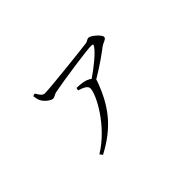

<svg xmlns="http://www.w3.org/2000/svg" viewBox="-81 -806 1162 1162"><g transform="rotate(-45 500.0 -225.0)"><path d="M447 -326C480 -315 509 -304 509 -281C509 -229 415 -52 265 39L278 57C436 -26 513 -129 569 -284L572 -295C641 -335 710 -385 741 -409C758 -422 788 -426 788 -443C788 -463 736 -507 717 -507C704 -507 698 -496 682 -494C640 -488 340 -455 294 -455C272 -455 263 -474 248 -498L231 -493C233 -476 235 -462 242 -448C253 -425 287 -397 305 -397C323 -397 322 -407 351 -413C438 -430 656 -461 693 -461C709 -461 712 -457 702 -443C680 -411 615 -358 555 -317C542 -327 522 -336 499 -339C486 -341 473 -342 451 -343Z"/></g></svg>

Font: Noto Serif CJK HK ExtraLight
Style: Regular
Weight: 200
Designer: Ryoko NISHIZUKA 西塚涼子 (kana & ideographs); Frank Grießhammer (Latin, Greek & Cyrillic); Wenlong ZHANG 张文龙 (bopomofo); San
Foundry: Adobe
Version: Version 2.001;hotconv 1.1.0;makeotfexe 2.6.0